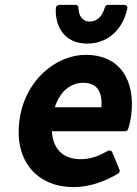

<svg xmlns="http://www.w3.org/2000/svg" viewBox="-20 -740 559 784"><path d="M59 -245C38 -77 137 24 280 24C345 24 409 1 462 -31C468 -34 470 -41 468 -47L438 -119C435 -126 426 -127 420 -124C383 -102 348 -90 309 -90C240 -90 196 -129 192 -204H490C495 -204 501 -207 503 -213C508 -227 513 -247 516 -270C533 -411 471 -516 330 -516C208 -516 79 -411 59 -245ZM204 -302C225 -369 271 -402 319 -402C374 -402 399 -369 394 -302ZM336 -562C434 -562 487 -637 500 -707C502 -715 494 -720 488 -720H421C415 -720 410 -716 408 -710C399 -677 379 -652 347 -652C315 -652 301 -677 300 -710C300 -716 295 -720 289 -720H222C214 -720 208 -713 208 -707C204 -637 239 -562 336 -562Z"/></svg>

Font: Falling Sky
Style: BdObl
Weight: 700
Designer: Paul D. Hunt
Foundry: Adobe Systems Incorporated
Version: Version 1.02